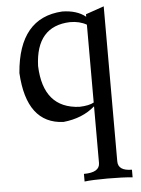

<svg xmlns="http://www.w3.org/2000/svg" viewBox="-54 -532 631 858"><g transform="rotate(-5 261.0 -103.0)"><path d="M505.9 283.2Q460.9 278.8 393.6 278.8Q325.7 278.8 290.5 283.2V249Q361.8 249 361.8 206.1V-47.9Q306.2 1 219.7 9.8Q55.2 2.9 42.5 -225.1Q62 -471.2 256.8 -482.4Q322.8 -481.4 361.8 -449.7V-460.9L443.8 -489.3V206.1Q443.8 249 505.9 249ZM296.9 -51.3Q340.3 -52.7 361.8 -64.9V-414.1Q330.6 -432.1 287.6 -432.1Q134.8 -427.2 128.4 -249Q135.3 -58.6 296.9 -51.3Z"/></g></svg>

Font: Kelvinch
Style: Regular
Weight: 400
Designer: Paul James MIller
Foundry: High-Logic / Made with FontCreator
Version: Version 3.30 September 23, 2016